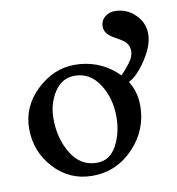

<svg xmlns="http://www.w3.org/2000/svg" viewBox="-73 -675 688 748"><g transform="rotate(-10 271.5 -300.5)"><path d="M429 -609Q476 -609 509.5 -576.5Q543 -544 543 -499Q543 -448 496.5 -384Q450 -320 407 -320Q393 -320 393 -333Q393 -339 411.5 -357Q430 -375 448 -399Q466 -423 466 -444Q466 -452 464.5 -458.5Q463 -465 459.5 -470.5Q456 -476 453.5 -479.5Q451 -483 444 -487.5Q437 -492 434.5 -494Q432 -496 423 -501Q414 -506 412 -507Q373 -528 373 -557Q373 -580 389.5 -594.5Q406 -609 429 -609ZM122 -237Q122 -159 158.5 -99Q195 -39 260 -39Q311 -39 338 -89Q365 -139 365 -203Q365 -276 329 -332Q293 -388 232 -388Q181 -388 151.5 -342Q122 -296 122 -237ZM239 -430Q329 -430 396.5 -372.5Q464 -315 464 -230Q464 -133 396.5 -62.5Q329 8 234 8Q144 8 83 -58Q22 -124 22 -215Q22 -303 89 -366.5Q156 -430 239 -430Z"/></g></svg>

Font: EB Garamond 08
Style: Regular
Weight: 400
Version: Version 0.016 ; ttfautohint (v1.5)